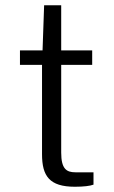

<svg xmlns="http://www.w3.org/2000/svg" viewBox="-20 -709 433 731"><path d="M331 -462V-517H213V-689H148L142 -517H56V-462H140V-122C140 -39 168 2 265 2C298 2 323 -1 336 -6V-53H267C233 -53 213 -66 213 -128V-462Z"/></svg>

Font: United Sans Light
Style: Regular
Weight: 300
Designer: Pablo Impallari, Rodrigo Fuenzalida (Modified by Dan O. Williams)
Version: Version 1.000;PS 001.000;hotconv 1.0.88;makeotf.lib2.5.64775